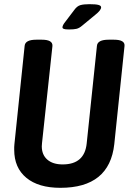

<svg xmlns="http://www.w3.org/2000/svg" viewBox="-20 -892 630 919"><path d="M269 7Q164 7 106 -41Q48 -89 48 -175Q48 -181 48 -188Q48 -195 49 -202L98 -673Q101 -702 154 -702H180Q233 -702 231 -672L181 -206Q181 -202 180.5 -198.5Q180 -195 180 -192Q180 -151 206.5 -128Q233 -105 280 -105Q385 -105 395 -206L444 -673Q447 -702 500 -702H525Q579 -702 576 -672L527 -202Q504 7 269 7ZM311 -751Q292 -751 285.5 -753.5Q279 -756 279 -761Q279 -771 292 -787L336 -845Q349 -863 365 -867.5Q381 -872 408 -872Q438 -872 451 -868.5Q464 -865 464 -857Q464 -843 436 -821L373 -769Q359 -757 346 -754Q333 -751 311 -751Z"/></svg>

Font: Asap Condensed Condensed SemiBold
Style: Italic
Weight: 600
Width: 3
Italic angle: -6°
Designer: Pablo Cosgaya
Foundry: Omnibus-Type
Version: Version 3.001; ttfautohint (v1.8.4.7-5d5b)